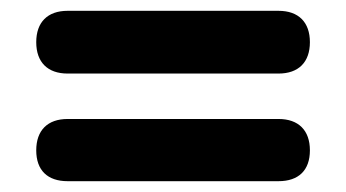

<svg xmlns="http://www.w3.org/2000/svg" viewBox="-20 -518 640 355"><path d="M105 -382H495C532 -382 553 -403 553 -440C553 -477 532 -498 495 -498H105C68 -498 47 -477 47 -440C47 -403 68 -382 105 -382ZM105 -183H495C532 -183 553 -203 553 -240C553 -277 532 -298 495 -298H105C68 -298 47 -277 47 -240C47 -203 68 -183 105 -183Z"/></svg>

Font: SN Pro Heavy
Style: Regular
Weight: 800
Designer: Tobias Whetton
Foundry: Supernotes
Version: Version 1.001;Glyphs 3.2 (3249)